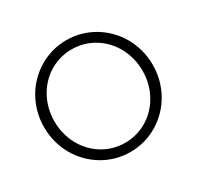

<svg xmlns="http://www.w3.org/2000/svg" viewBox="-164 -954 1188 1158"><g transform="rotate(-30 429.5 -375.0)"><path d="M429.5 14.5Q482.3 14.5 530.7 0.7Q579.1 -13.2 620.9 -38.4Q662.7 -63.6 697.3 -98.9Q731.8 -134.1 756.4 -177.5Q780.9 -220.9 794.3 -270.7Q807.7 -320.5 807.7 -374.5Q807.7 -428.6 794.3 -478.4Q780.9 -528.2 756.4 -571.6Q731.8 -615 697.3 -650.2Q662.7 -685.5 620.9 -710.7Q579.1 -735.9 530.5 -749.8Q481.8 -763.6 429.5 -763.6Q377.3 -763.6 328.6 -749.8Q280 -735.9 238.2 -710.7Q196.4 -685.5 161.8 -650.2Q127.3 -615 102.7 -571.6Q78.2 -528.2 64.8 -478.4Q51.4 -428.6 51.4 -374.5Q51.4 -320.5 64.8 -270.7Q78.2 -220.9 102.7 -177.5Q127.3 -134.1 161.8 -98.9Q196.4 -63.6 238.2 -38.4Q280 -13.2 328.6 0.7Q377.3 14.5 429.5 14.5ZM429.5 -49.5Q386.4 -49.5 347 -60.9Q307.7 -72.3 273.6 -93.2Q239.5 -114.1 211.8 -143.6Q184.1 -173.2 164.3 -209.3Q144.5 -245.5 133.9 -287.3Q123.2 -329.1 123.2 -374.5Q123.2 -420 133.9 -461.8Q144.5 -503.6 164.3 -539.8Q184.1 -575.9 211.8 -605.5Q239.5 -635 273.6 -655.9Q307.7 -676.8 347 -688.2Q386.4 -699.5 429.5 -699.5Q472.7 -699.5 512 -688.2Q551.4 -676.8 585.5 -655.9Q619.5 -635 647.5 -605.5Q675.5 -575.9 695.2 -539.8Q715 -503.6 725.7 -461.8Q736.4 -420 736.4 -374.5Q736.4 -329.1 725.7 -287.3Q715 -245.5 695.2 -209.3Q675.5 -173.2 647.5 -143.6Q619.5 -114.1 585.5 -93.2Q551.4 -72.3 512 -60.9Q472.7 -49.5 429.5 -49.5Z"/></g></svg>

Font: Spartan MB
Style: Regular
Weight: 212
Designer: Matt Bailey, Mirko Velimirovic
Foundry: Matt Bailey
Version: Version 1.005